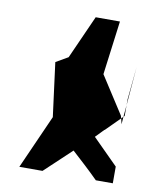

<svg xmlns="http://www.w3.org/2000/svg" viewBox="-71 -833 590 702"><g transform="rotate(10 224.5 -481.5)"><path d="M48 -188H134L233 -281C267 -250 301 -219 332 -188H395V-250L301 -344L331 -375H332L384 -427L381 -437L292 -575L318 -775H228L156 -614L111 -588L137 -388ZM384 -427 391 -434 389 -406ZM395 -438V-478L391 -434ZM395 -478V-500L407 -622Z"/></g></svg>

Font: bitstorm
Style: suext
Weight: 400
Version: Version 0.2